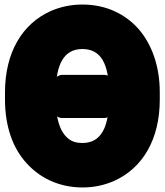

<svg xmlns="http://www.w3.org/2000/svg" viewBox="-20 -778 727 846"><path d="M440 -258C456 -258 478 -273 478 -296V-410C478 -426 463 -448 440 -448H253C237 -448 216 -433 216 -410V-296C216 -280 230 -258 253 -258ZM684 -339V-371C684 -488 648 -585 589 -652C534 -713 452 -758 343 -758C293 -758 247 -748 205 -730C76 -673 2 -544 2 -371V-339C2 -222 36 -125 97 -59C152 2 235 48 344 48C394 48 439 38 481 20C610 -37 684 -166 684 -339ZM344 -148C324 -148 308 -151 295 -158C250 -182 226 -243 226 -339V-372C226 -495 262 -562 343 -562C425 -562 460 -496 460 -372V-339C460 -216 424 -148 344 -148Z"/></svg>

Font: Asimov Print
Style: E
Weight: 500
Designer: Google
Version: Version 2.000980; 2014